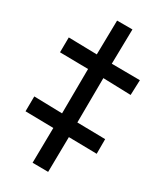

<svg xmlns="http://www.w3.org/2000/svg" viewBox="-75 -696 650 761"><g transform="rotate(10 250.0 -315.0)"><path d="M170 4 103 -21 160 -171 40 -217 64 -281 184 -234 255 -425 134 -471 158 -535 279 -488 335 -634 401 -610 344 -462 465 -417 439 -353 321 -400 250 -209 370 -163 347 -100 227 -146Z"/></g></svg>

Font: Noto Sans Mono ExtraCondensed Medium
Style: Regular
Weight: 500
Width: 2
Designer: Monotype Design Team
Foundry: Monotype Imaging Inc.
Version: Version 2.014